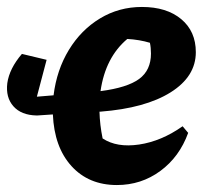

<svg xmlns="http://www.w3.org/2000/svg" viewBox="-26 -520 596 552"><path d="M81 -188H79Q35 -189 12.5 -214.5Q-10 -240 -5 -281Q1 -323 37 -365L108 -348L80 -242L128 -246Q137 -319 172 -376.5Q207 -434 261.5 -467Q316 -500 382 -500Q453 -500 495 -465Q537 -430 537 -370Q537 -300 464.5 -254.5Q392 -209 263 -199H260Q261 -161 269 -122Q310 -95 374 -104.5Q438 -114 499 -157L515 -138Q490 -69 435 -28.5Q380 12 310 12Q229 12 179.5 -42.5Q130 -97 126 -191L81 -188ZM408 -366Q408 -383 405 -397Q375 -406 340 -408Q277 -355 263 -258Q340 -268 374 -293Q408 -318 408 -366Z"/></svg>

Font: Piazzolla
Style: Bold Italic
Weight: 700
Italic angle: -11.3°
Designer: Juan Pablo del Peral
Foundry: Huerta Tipografica
Version: Version 1.330